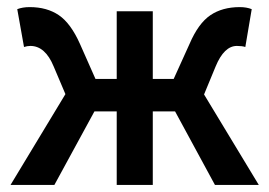

<svg xmlns="http://www.w3.org/2000/svg" viewBox="-20 -523 762 543"><path d="M65.9 -393.1Q57.1 -393.1 47.9 -390.1L28.8 -497.1Q43.9 -502.9 64 -502.9Q112.8 -502.9 146.5 -480Q180.2 -457 206.1 -398.9L250 -299.8H310.1V-491.2H412.1V-299.8H471.2L516.1 -398.9Q541 -457 575 -480Q608.9 -502.9 658.2 -502.9Q677.2 -502.9 691.9 -497.1L673.8 -390.1Q665 -393.1 649.9 -393.1Q613.8 -393.1 589.8 -335L557.1 -255.9L711.9 0H587.9L475.1 -208H412.1V0H310.1V-208H247.1L133.8 0H9.8L165 -256.8L131.8 -335Q107.9 -393.1 65.9 -393.1Z"/></svg>

Font: SourceSansPro-Semibold
Style: Regular
Weight: 600
Designer: Paul D. Hunt
Foundry: Adobe Systems Incorporated
Version: Version 2.020;PS 2.0;hotconv 1.0.86;makeotf.lib2.5.63406